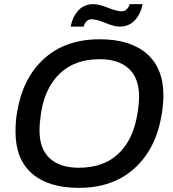

<svg xmlns="http://www.w3.org/2000/svg" viewBox="-20 -886 825 918"><path d="M317.9 -758.8Q327.1 -806.2 354.7 -836.2Q382.3 -866.2 426.8 -866.2Q452.6 -866.2 495.6 -849.1Q538.6 -832 561 -832Q588.9 -832 600.1 -866.2H662.1Q652.8 -819.3 624.8 -789.1Q596.7 -758.8 551.8 -758.8Q526.4 -758.8 483.9 -776.4Q441.4 -793.9 418.9 -793.9Q390.1 -793.9 379.9 -758.8ZM356.9 12.2Q211.9 12.2 133.1 -56.2Q54.2 -124.5 54.2 -255.9Q54.2 -310.1 62 -351.1Q88.9 -513.7 191.4 -606Q293.9 -698.2 457 -698.2Q602.1 -698.2 681.6 -629.4Q761.2 -560.5 761.2 -430.2Q761.2 -388.7 752.9 -337.9Q726.1 -174.3 623 -81.1Q520 12.2 356.9 12.2ZM356.9 -84Q474.1 -84 544.9 -149.9Q615.7 -215.8 636.2 -336.9Q645 -387.2 645 -424.8Q645 -512.2 595.9 -557.6Q546.9 -603 456.1 -603Q339.8 -603 268.6 -536.9Q197.3 -470.7 176.8 -350.1Q168.9 -296.9 168.9 -262.2Q168.9 -174.8 217.5 -129.4Q266.1 -84 356.9 -84Z"/></svg>

Font: Archivo Medium
Style: Italic
Weight: 500
Italic angle: -10°
Designer: Hector Gatti
Foundry: Omnibus-Type
Version: Version 2.001